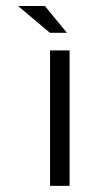

<svg xmlns="http://www.w3.org/2000/svg" viewBox="-20 -609 287 629"><path d="M127 -589.4 199.2 -501.5H143.6L39.1 -589.4ZM208 -443.8V0H144V-443.8Z"/></svg>

Font: Meera
Style: Regular
Weight: 400
Designer: Hussain KH and Suresh P for Swathanthra Malayalam Computing (SMC)
Version: 7.0.0+20160512